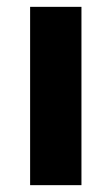

<svg xmlns="http://www.w3.org/2000/svg" viewBox="-20 -541 326 561"><path d="M68 0V-521H218V0Z"/></svg>

Font: DM Sans 10pt Black
Style: Regular
Weight: 900
Version: Version 4.004;gftools[0.9.30]